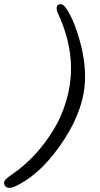

<svg xmlns="http://www.w3.org/2000/svg" viewBox="-121 -735 482 930"><path d="M-72 175Q-101 175 -101 150Q-101 145 -98 140Q-95 135 -87.5 128.5Q-80 122 -73 117Q-66 112 -54 103.5Q-42 95 -34 89Q13 53 56.5 4.5Q100 -44 138.5 -106.5Q177 -169 200 -247Q223 -325 223 -405Q223 -535 158 -674Q154 -683 154 -688Q153 -697 154 -702Q155 -707 159.5 -711Q164 -715 173 -715Q191 -715 217.5 -665Q244 -615 265 -539Q291 -447 291 -363Q291 -215 190.5 -60Q90 95 -28 158Q-60 175 -72 175Z"/></svg>

Font: EB Garamond 08
Style: Italic
Weight: 400
Italic angle: -14°
Version: Version 0.016